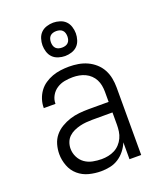

<svg xmlns="http://www.w3.org/2000/svg" viewBox="-141 -845 783 941"><g transform="rotate(-20 250.0 -374.5)"><path d="M223 8Q191 8 160 0Q129 -8 105 -28.5Q81 -49 69.5 -79.5Q58 -110 58 -141Q58 -166 65 -190.5Q72 -215 87.5 -234Q103 -253 125 -266Q147 -279 170.5 -286.5Q194 -294 219 -296.5Q244 -299 268 -299H373V-352Q373 -368 370 -384.5Q367 -401 359.5 -415.5Q352 -430 340 -441.5Q328 -453 313 -460Q298 -467 281.5 -470Q265 -473 249 -473Q227 -473 205.5 -469Q184 -465 165.5 -453Q147 -441 136 -421.5Q125 -402 125 -381V-379H64V-381Q64 -403 71 -424.5Q78 -446 91 -464Q104 -482 122.5 -494.5Q141 -507 161.5 -514.5Q182 -522 204.5 -525Q227 -528 249 -528Q273 -528 297 -524Q321 -520 343 -510Q365 -500 383.5 -483.5Q402 -467 413.5 -445.5Q425 -424 429.5 -400Q434 -376 434 -352V0H373V-88Q364 -66 349 -47Q334 -28 314 -15Q294 -2 270.5 3Q247 8 223 8ZM246 -47Q263 -47 280.5 -50.5Q298 -54 313.5 -62Q329 -70 341 -83Q353 -96 360.5 -112Q368 -128 370.5 -145.5Q373 -163 373 -180V-244H268Q252 -244 235 -242.5Q218 -241 202 -237Q186 -233 170.5 -226Q155 -219 143 -207.5Q131 -196 125 -180Q119 -164 119 -147Q119 -124 129.5 -103Q140 -82 158.5 -69Q177 -56 200 -51.5Q223 -47 246 -47ZM250 -583Q233 -583 215.5 -588.5Q198 -594 186 -606Q174 -618 168.5 -635.5Q163 -653 163 -670Q163 -687 168.5 -704.5Q174 -722 186 -734Q198 -746 215.5 -751.5Q233 -757 250 -757Q267 -757 284.5 -751.5Q302 -746 314 -734Q326 -722 331.5 -704.5Q337 -687 337 -670Q337 -653 331.5 -635.5Q326 -618 314 -606Q302 -594 284.5 -588.5Q267 -583 250 -583ZM250 -627Q259 -627 267.5 -629.5Q276 -632 282 -638Q288 -644 290.5 -652.5Q293 -661 293 -670Q293 -679 290.5 -687.5Q288 -696 282 -702Q276 -708 267.5 -710.5Q259 -713 250 -713Q241 -713 232.5 -710.5Q224 -708 218 -702Q212 -696 209.5 -687.5Q207 -679 207 -670Q207 -661 209.5 -652.5Q212 -644 218 -638Q224 -632 232.5 -629.5Q241 -627 250 -627Z"/></g></svg>

Font: Iosevka Fixed SS04 Light
Style: Regular
Weight: 300
Monospace: yes
Designer: Belleve Invis
Foundry: Belleve Invis
Version: Version 32.5.0